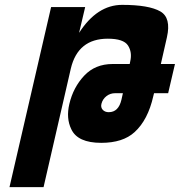

<svg xmlns="http://www.w3.org/2000/svg" viewBox="-20 -569 739 789"><path d="M305 -434Q379 -549 482 -549Q592 -549 639 -522Q684 -496 666 -416L641 -306H699L671 -186H613L610 -174Q588 -76 533 -26Q485 18 396 18Q299 18 273 -38Q251 -83 265 -142Q281 -210 326 -258Q371 -306 443 -306H513L515 -316Q524 -354 506 -382Q488 -410 423 -410Q300 -410 271 -287L159 200H19L190 -540H330ZM397 -143Q393 -128 402 -118Q411 -108 427 -108Q467 -108 479 -159L485 -186H453Q433 -186 417.5 -174Q402 -162 397 -143Z"/></svg>

Font: Miedinger
Style: Bold-Italic
Weight: 700
Italic angle: -13°
Version: Version 001.000